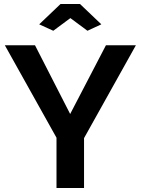

<svg xmlns="http://www.w3.org/2000/svg" viewBox="-20 -935 700 955"><path d="M4 -710H154L329 -368L507 -710H656L398 -248V0H261V-250ZM245 -782 175 -814 281 -915H378L484 -814L415 -782L330 -845Z"/></svg>

Font: Raleway
Style: Bold
Weight: 700
Designer: Matt McInerney, Pablo Impallari, Rodrigo Fuenzalida
Foundry: Matt McInerney, Pablo Impallari, Rodrigo Fuenzalida
Version: Version 3.000